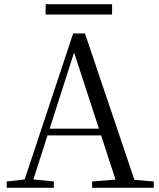

<svg xmlns="http://www.w3.org/2000/svg" viewBox="-20 -893 758 913"><path d="M197 -824V-873H513V-824ZM12 0V-30L110 -41H127L236 -30V0ZM84 0 328 -734H384L632 0H542L322 -675H342L338 -661L126 0ZM192 -249 196 -281H500L504 -249ZM418 0V-30L552 -41H581L711 -30V0Z"/></svg>

Font: Noto Serif SC
Style: Regular
Weight: 400
Designer: Ryoko NISHIZUKA 西塚涼子 (kana & ideographs); Frank Grießhammer (Latin, Greek & Cyrillic); Wenlong ZHANG 张文龙 (bopomofo); San
Foundry: Adobe
Version: Version 2.002-H1;hotconv 1.1.0;makeotfexe 2.6.0